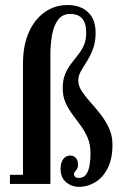

<svg xmlns="http://www.w3.org/2000/svg" viewBox="-20 -732 510 764"><path d="M293.5 11.5Q265 11.5 243 -7Q221 -25.5 221 -60.5Q221 -84.5 231.5 -98.8Q242 -113 259 -113Q274 -113 282.2 -103.2Q290.5 -93.5 290.5 -76.5Q290.5 -66 286.5 -59.8Q282.5 -53.5 278.5 -49.2Q274.5 -45 274.5 -39.5Q274.5 -32.5 279 -28.2Q283.5 -24 294 -24Q310.5 -24 320.5 -35.2Q330.5 -46.5 335.2 -68.5Q340 -90.5 340 -123Q340 -157.5 328.8 -183.8Q317.5 -210 301.2 -232.2Q285 -254.5 268.5 -276.5Q252 -298.5 240.8 -323.5Q229.5 -348.5 229.5 -381Q229.5 -413.5 239 -436.5Q248.5 -459.5 262.2 -477.5Q276 -495.5 290 -513Q304 -530.5 313.5 -551.2Q323 -572 323 -601.5Q323 -640 307 -658.2Q291 -676.5 259.5 -676.5Q228.5 -676.5 211.2 -653.5Q194 -630.5 187.2 -593Q180.5 -555.5 180.5 -512V0H19.5V-36.5H71.5V-480Q71.5 -551 94.5 -603Q117.5 -655 157.8 -683.5Q198 -712 249 -712Q300 -712 330.2 -683.5Q360.5 -655 360.5 -602Q360.5 -565 350 -537.2Q339.5 -509.5 325.8 -488Q312 -466.5 301.8 -448.5Q291.5 -430.5 291.5 -412Q291.5 -390.5 305.2 -369.5Q319 -348.5 339.2 -326Q359.5 -303.5 379.5 -278Q399.5 -252.5 413.5 -222.8Q427.5 -193 427.5 -156.5Q427.5 -100.5 408.8 -63.2Q390 -26 359.5 -7.2Q329 11.5 293.5 11.5Z"/></svg>

Font: Imbue Thin 10pt SemiBold
Style: Regular
Weight: 600
Version: Version 1.102